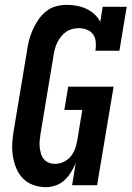

<svg xmlns="http://www.w3.org/2000/svg" viewBox="-20 -763 542 791"><path d="M169 8Q142 8 117 -1Q92 -10 74.5 -28Q57 -46 47 -70Q37 -94 33 -120Q29 -146 30.5 -173Q32 -200 37 -228L91 -552Q94 -575 99.5 -596.5Q105 -618 114.5 -639.5Q124 -661 137.5 -681Q151 -701 169.5 -716Q188 -731 210.5 -737Q233 -743 255 -743Q277 -743 297.5 -739Q318 -735 336 -726.5Q354 -718 369 -704.5Q384 -691 393 -673L403 -735H502L472 -554H373Q376 -572 374.5 -589.5Q373 -607 364 -620.5Q355 -634 338.5 -640.5Q322 -647 305 -647Q292 -647 278 -643.5Q264 -640 252.5 -632Q241 -624 232 -613Q223 -602 216.5 -589Q210 -576 206.5 -563Q203 -550 201 -537L147 -212Q145 -198 143.5 -184Q142 -170 143.5 -157Q145 -144 148.5 -131Q152 -118 160 -108Q168 -98 180.5 -93Q193 -88 207 -88Q224 -88 241 -95.5Q258 -103 270 -117Q282 -131 288.5 -148Q295 -165 298 -183L319 -310H245L261 -406H448L380 0H277L292 -92Q284 -72 272.5 -53.5Q261 -35 245.5 -20.5Q230 -6 209.5 1Q189 8 169 8Z"/></svg>

Font: Iosevka Gothic
Style: Bold Italic
Weight: 700
Italic angle: -9°
Monospace: yes
Designer: Belleve Invis
Foundry: Belleve Invis
Version: Version 15.5.1; ttfautohint (v1.8.4)